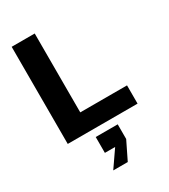

<svg xmlns="http://www.w3.org/2000/svg" viewBox="-243 -840 1096 1248"><g transform="rotate(-30 305.0 -216.0)"><path d="M56 0V-729H229V-137H580V0ZM226 297 313 171H236V52H401V162L335 297Z"/></g></svg>

Font: Hubot Sans
Style: Bold
Weight: 700
Designer: Deni Anggara
Foundry: GitHub, Inc., Subsidiary of Microsoft Corporation
Version: Version 2.000